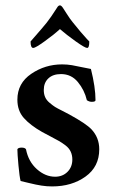

<svg xmlns="http://www.w3.org/2000/svg" viewBox="-20 -666 418 696"><path d="M197.3 -560.5Q174.8 -540 141.6 -516.1Q108.4 -492.2 100.6 -492.2Q90.8 -492.2 90.8 -515.6Q138.7 -570.3 149.4 -584Q164.1 -602.5 186.5 -637.7Q191.4 -646.5 197.3 -646.5Q202.1 -646.5 208 -637.7Q209 -636.7 221.2 -617.2Q233.4 -597.7 243.2 -585.9Q257.8 -567.4 272 -550.8Q286.1 -534.2 294.4 -525.4Q302.7 -516.6 303.7 -515.6Q303.7 -492.2 295.9 -492.2Q288.1 -492.2 254.4 -516.1Q220.7 -540 197.3 -560.5ZM205.1 -432.6Q223.6 -432.6 240.7 -429.7Q257.8 -426.8 277.3 -422.4Q296.9 -418 309.6 -416Q326.2 -349.6 326.2 -302.7Q326.2 -296.9 312.5 -296.9Q303.7 -296.9 294.9 -302.7Q286.1 -339.8 262.2 -368.7Q238.3 -397.5 201.2 -397.5Q171.9 -397.5 155.3 -381.8Q138.7 -366.2 138.7 -339.8Q138.7 -325.2 143.6 -314Q148.4 -302.7 160.2 -293Q171.9 -283.2 179.7 -278.3Q187.5 -273.4 206.1 -264.2Q224.6 -254.9 231.4 -251Q292 -217.8 311.5 -197.3Q339.8 -167 339.8 -125Q339.8 -61.5 290 -25.9Q240.2 9.8 168.9 9.8Q149.4 9.8 130.4 6.8Q111.3 3.9 85.9 -2.4Q60.5 -8.8 54.7 -9.8Q50.8 -24.4 46.9 -66.4Q43 -108.4 43 -125Q45.9 -130.9 58.6 -130.9Q70.3 -130.9 74.2 -125Q83 -80.1 113.8 -52.7Q144.5 -25.4 179.7 -25.4Q207 -25.4 224.6 -43Q242.2 -60.5 242.2 -87.9Q242.2 -103.5 236.3 -116.2Q230.5 -128.9 217.8 -138.7Q205.1 -148.4 193.8 -154.8Q182.6 -161.1 163.1 -171.4Q143.6 -181.6 132.8 -187.5Q89.8 -211.9 66.4 -238.3Q43 -264.6 43 -304.7Q43 -364.3 93.3 -398.4Q143.6 -432.6 205.1 -432.6Z"/></svg>

Font: Crimson
Style: Semibold
Weight: 600
Version: Version 0.8